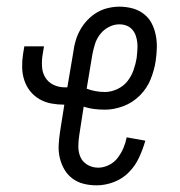

<svg xmlns="http://www.w3.org/2000/svg" viewBox="-20 -548 540 576"><path d="M270 8Q250 8 231.5 3.5Q213 -1 198 -12Q183 -23 173.5 -39Q164 -55 159.5 -74Q155 -93 156 -112.5Q157 -132 160 -152L173 -234Q153 -234 134 -237.5Q115 -241 98.5 -250.5Q82 -260 70.5 -274.5Q59 -289 53 -307Q47 -325 46.5 -345Q46 -365 49 -385L53 -409H112L108 -385Q105 -367 106 -348.5Q107 -330 116 -315.5Q125 -301 140.5 -293.5Q156 -286 174 -286H182L200 -392Q202 -409 207 -426Q212 -443 221 -459Q230 -475 243 -488.5Q256 -502 271.5 -511Q287 -520 304.5 -524Q322 -528 338 -528Q358 -528 377 -523Q396 -518 411 -506.5Q426 -495 434.5 -479Q443 -463 447 -444Q451 -425 450.5 -405Q450 -385 447 -365Q443 -338 432 -310.5Q421 -283 399.5 -261.5Q378 -240 350 -229.5Q322 -219 295 -219Q278 -219 262 -221Q246 -223 231 -228L218 -144Q215 -126 215 -108.5Q215 -91 221.5 -76.5Q228 -62 242.5 -53.5Q257 -45 275 -45Q291 -45 307 -53Q323 -61 333.5 -75Q344 -89 350.5 -104.5Q357 -120 360 -136L416 -126Q409 -101 397.5 -76Q386 -51 367 -31.5Q348 -12 322 -2Q296 8 270 8ZM295 -272Q313 -272 331.5 -280.5Q350 -289 362 -304Q374 -319 380.5 -337.5Q387 -356 390 -374Q391 -385 392 -396.5Q393 -408 392 -419Q391 -430 387.5 -440.5Q384 -451 377 -459Q370 -467 360 -471Q350 -475 338 -475Q322 -475 306.5 -467Q291 -459 280.5 -445.5Q270 -432 265 -416Q260 -400 257 -384L240 -282Q253 -277 267 -274.5Q281 -272 295 -272Z"/></svg>

Font: Iosevka Term Curly Light
Style: Italic
Weight: 300
Italic angle: -9°
Designer: Belleve Invis
Foundry: Belleve Invis
Version: Version 32.3.0